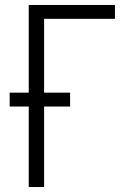

<svg xmlns="http://www.w3.org/2000/svg" viewBox="-20 -755 540 775"><path d="M96 0H158V-325H263V-381H158V-679H444V-735H96V-381H19V-325H96Z"/></svg>

Font: Iosevka SS09 Light
Style: Regular
Weight: 300
Monospace: yes
Designer: Belleve Invis
Foundry: Belleve Invis
Version: Version 5.2.1; ttfautohint (v1.8.3)